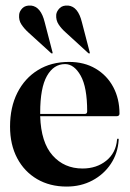

<svg xmlns="http://www.w3.org/2000/svg" viewBox="-20 -677 477 707"><path d="M420 -258.5Q420 -249 408.5 -249H128Q131 -152.5 173.8 -104.5Q216.5 -56.5 284 -56.5Q335.5 -56.5 371.2 -85.2Q407 -114 411 -163Q411.5 -166.5 414 -166.5Q417.5 -166.5 417 -162Q414 -112.5 388.2 -73.8Q362.5 -35 320.2 -12.5Q278 10 225.5 10Q163.5 10 116.5 -17.5Q69.5 -45 43.2 -94.8Q17 -144.5 17 -211Q17 -282 44 -335.5Q71 -389 119.8 -419Q168.5 -449 234 -449Q290.5 -449 332.2 -424.2Q374 -399.5 397 -356.5Q420 -313.5 420 -258.5ZM128 -262.5Q128 -260 128 -257.5H292.5Q301 -257.5 301 -267Q301 -356 277 -398.5Q253 -441 219.5 -441Q177.5 -441 152.8 -397.2Q128 -353.5 128 -262.5ZM281.5 -595.5 310 -486Q311.5 -482 310 -480.5Q307.5 -479 304.5 -482L222 -557.5Q206.5 -571 196 -586.8Q185.5 -602.5 187 -623Q188.5 -635.5 199.5 -646.8Q210.5 -658 231 -656.5Q267.5 -653 281.5 -595.5ZM144.5 -595.5 173 -486Q174.5 -482.5 173 -480.5Q170.5 -479 167.5 -482L84.5 -557.5Q69.5 -571 59 -586.8Q48.5 -602.5 50.5 -623Q51.5 -635.5 62.5 -646.8Q73.5 -658 94.5 -656.5Q130.5 -652.5 144.5 -595.5Z"/></svg>

Font: Fraunces 144pt SemiBold
Style: Regular
Weight: 600
Version: Version 1.000;[0bf87f6ff]